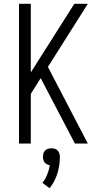

<svg xmlns="http://www.w3.org/2000/svg" viewBox="-20 -755 540 1010"><path d="M80 0H142V-261L194 -344L374 0H442L232 -403L442 -735H371L142 -374V-735H80ZM241 235Q269 200 282 157Q295 114 295 70Q295 61 292 52Q289 43 283 36.5Q277 30 268 27.5Q259 25 250 25Q241 25 232.5 27.5Q224 30 217.5 36.5Q211 43 208.5 52Q206 61 206 70Q206 78 208 85.5Q210 93 215 99.5Q220 106 227.5 109.5Q235 113 242 114Q238 139 228.5 163Q219 187 203 207Z"/></svg>

Font: Iosevka SS09 Light
Style: Regular
Weight: 300
Monospace: yes
Designer: Belleve Invis
Foundry: Belleve Invis
Version: Version 5.2.1; ttfautohint (v1.8.3)